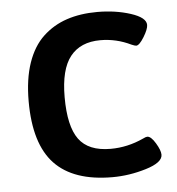

<svg xmlns="http://www.w3.org/2000/svg" viewBox="-44 -572 573 621"><g transform="rotate(-5 242.5 -261.5)"><path d="M293.9 -529.8Q353 -529.8 402.1 -513.9Q451.2 -498 451.2 -474.1Q451.2 -460.4 435.8 -435.3Q420.4 -410.2 410.2 -410.2Q406.2 -410.2 395 -415Q347.7 -438 295.9 -438Q231.4 -438 198.2 -396.2Q165 -354.5 165 -264.2Q165 -169.9 196 -127.4Q227.1 -85 298.8 -85Q354 -85 405.8 -108.9Q415.5 -113.8 419.9 -113.8Q432.1 -113.8 446.5 -89.8Q460.9 -65.9 460.9 -51.8Q460.9 -26.4 406.2 -9.8Q351.6 6.8 296.9 6.8Q170.9 6.8 109.4 -57.9Q47.9 -122.6 47.9 -261.2Q47.9 -333 65.9 -385.5Q84 -438 117.4 -469.2Q150.9 -500.5 194.8 -515.1Q238.8 -529.8 293.9 -529.8Z"/></g></svg>

Font: Asap Symbol
Style: Regular
Weight: 900
Designer: Tania Quindós, Elena González Miranda, Marcela Romero, Pablo Cosgaya
Foundry: Omnibus-Type
Version: Version 1.000;PS 001.000;hotconv 1.0.70;makeotf.lib2.5.58329